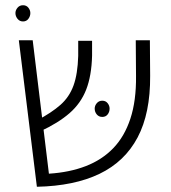

<svg xmlns="http://www.w3.org/2000/svg" viewBox="-20 -704 654 734"><path d="M121 10 52 -550H105L167 -40Q246 -45 308 -69Q370 -93 413 -137.5Q456 -182 478.5 -250.5Q501 -319 500 -413L499 -550H553L554 -414Q555 -271 506 -178.5Q457 -86 360.5 -39.5Q264 7 121 10ZM134 -202 122 -244Q177 -273 211 -303Q245 -333 261 -377Q277 -421 279 -490V-548H332V-491Q330 -414 309.5 -361.5Q289 -309 246 -271.5Q203 -234 134 -202ZM371 -319Q384 -319 391.5 -309.5Q399 -300 399 -289Q399 -276 391.5 -266.5Q384 -257 371 -257Q358 -257 350 -266.5Q342 -276 342 -289Q342 -300 350 -309.5Q358 -319 371 -319ZM68 -684Q81 -684 88.5 -674.5Q96 -665 96 -654Q96 -642 88.5 -632Q81 -622 68 -622Q55 -622 47 -632Q39 -642 39 -654Q39 -665 47 -674.5Q55 -684 68 -684Z"/></svg>

Font: Assistant ExtraLight Light
Style: Regular
Weight: 300
Version: Version 3.000